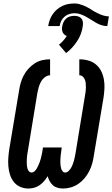

<svg xmlns="http://www.w3.org/2000/svg" viewBox="-20 -1076 646 1104"><path d="M342 8Q326 8 310.5 3.5Q295 -1 284 -11Q273 -21 265.5 -34.5Q258 -48 254 -63Q245 -48 233.5 -34.5Q222 -21 207.5 -11Q193 -1 176.5 3.5Q160 8 143 8Q118 8 95.5 -2Q73 -12 58.5 -31Q44 -50 37 -73Q30 -96 28 -121Q26 -146 28 -171.5Q30 -197 34 -222L90 -557Q93 -579 99.5 -601Q106 -623 117 -643.5Q128 -664 144.5 -682Q161 -700 181 -712.5Q201 -725 223 -730Q245 -735 268 -735V-643Q252 -643 237.5 -631.5Q223 -620 215 -605Q207 -590 202.5 -574Q198 -558 195 -542L140 -207Q138 -198 137 -189.5Q136 -181 135 -172.5Q134 -164 134 -155Q134 -146 134 -137.5Q134 -129 135 -120.5Q136 -112 138.5 -104.5Q141 -97 147 -90.5Q153 -84 161 -84Q161 -84 161 -84Q161 -84 162 -84Q171 -84 179 -91.5Q187 -99 192 -108Q197 -117 201 -126Q205 -135 208.5 -144.5Q212 -154 214.5 -163.5Q217 -173 219 -182.5Q221 -192 223 -201.5Q225 -211 226 -221L227 -228H335L334 -221Q333 -211 331.5 -201.5Q330 -192 329 -182.5Q328 -173 327.5 -163.5Q327 -154 327 -144.5Q327 -135 328 -125.5Q329 -116 331.5 -107.5Q334 -99 339.5 -91.5Q345 -84 355 -84Q365 -84 374 -92.5Q383 -101 388.5 -110.5Q394 -120 398 -130.5Q402 -141 405 -151.5Q408 -162 410 -172.5Q412 -183 414 -193L469 -528Q471 -539 472.5 -551Q474 -563 474 -574Q474 -585 473 -596.5Q472 -608 468 -618Q464 -628 456 -635.5Q448 -643 436 -643V-735Q463 -735 488 -728Q513 -721 532 -705Q551 -689 562 -666.5Q573 -644 577.5 -618.5Q582 -593 580.5 -566Q579 -539 575 -513L519 -178Q516 -156 509.5 -133.5Q503 -111 492 -90Q481 -69 465.5 -50.5Q450 -32 430 -18.5Q410 -5 387.5 1.5Q365 8 342 8ZM323 -926H257Q260 -944 266 -961Q272 -978 282.5 -993.5Q293 -1009 307.5 -1021.5Q322 -1034 339 -1042Q356 -1050 373.5 -1053Q391 -1056 409 -1056Q422 -1056 434 -1053Q446 -1050 457.5 -1045.5Q469 -1041 479.5 -1035.5Q490 -1030 500 -1024L515 -1014Q526 -1008 536.5 -1002.5Q547 -997 558 -992.5Q569 -988 581.5 -985Q594 -982 606 -982L597 -926Q579 -926 562.5 -931.5Q546 -937 531.5 -945.5Q517 -954 503 -963Q489 -972 474.5 -980Q460 -988 443.5 -994Q427 -1000 409 -1000Q394 -1000 379 -995.5Q364 -991 351.5 -980.5Q339 -970 332 -955.5Q325 -941 323 -926ZM360 -771 319 -819Q332 -829 343.5 -842Q355 -855 364 -869Q356 -872 349.5 -878Q343 -884 340 -891.5Q337 -899 336.5 -908Q336 -917 338 -926Q340 -938 345.5 -949.5Q351 -961 360.5 -969.5Q370 -978 382.5 -981.5Q395 -985 407 -985Q419 -985 430 -981.5Q441 -978 448 -969.5Q455 -961 456.5 -949.5Q458 -938 456 -926Q453 -903 445 -881.5Q437 -860 424 -840Q411 -820 395 -802.5Q379 -785 360 -771Z"/></svg>

Font: Iosevka Slab Semibold Extended
Style: Italic
Weight: 600
Width: 7
Italic angle: -9°
Monospace: yes
Designer: Belleve Invis
Foundry: Belleve Invis
Version: Version 11.1.0; ttfautohint (v1.8.3)